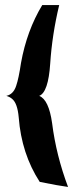

<svg xmlns="http://www.w3.org/2000/svg" viewBox="-20 -625 294 759"><path d="M147 -605H214Q186 -488 178.5 -374Q171 -260 135 -246Q173 -231 186 -138Q202 -11 249 114Q211 109 137 94Q65 -17 54 -161Q49 -217 28 -234Q19 -242 5 -246Q33 -252 44 -286Q54 -315 63 -376Q86 -504 147 -605Z"/></svg>

Font: Ruslan Display
Style: Regular
Weight: 400
Version: Version 1.001